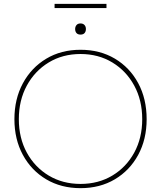

<svg xmlns="http://www.w3.org/2000/svg" viewBox="-20 -969 838 999"><path d="M399 10Q298 10 220.5 -36Q143 -82 99 -163Q55 -244 55 -349Q55 -454 99 -535.5Q143 -617 220.5 -663.5Q298 -710 399 -710Q500 -710 577.5 -664Q655 -618 699 -536.5Q743 -455 743 -349Q743 -244 699 -163Q655 -82 577.5 -36Q500 10 399 10ZM399 -12Q492 -12 564.5 -55.5Q637 -99 678.5 -175Q720 -251 720 -349Q720 -447 678.5 -523.5Q637 -600 564.5 -644Q492 -688 399 -688Q306 -688 233.5 -644Q161 -600 119.5 -523.5Q78 -447 78 -349Q78 -251 119.5 -175Q161 -99 233.5 -55.5Q306 -12 399 -12ZM399 -789Q385 -789 378 -797Q371 -805 371 -818Q371 -830 378 -838.5Q385 -847 399 -847Q412 -847 419.5 -839Q427 -831 427 -818Q427 -805 420 -797Q413 -789 399 -789ZM264 -927V-949H534V-927Z"/></svg>

Font: Lexend Thin
Style: Regular
Weight: 100
Designer: Bonnie Shaver-Troup, Thomas Jockin
Foundry: Lexend
Version: Version 1.007; ttfautohint (v1.8.3)